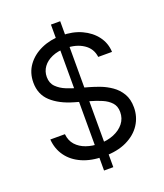

<svg xmlns="http://www.w3.org/2000/svg" viewBox="-162 -925 962 1124"><g transform="rotate(-20 319.0 -363.5)"><path d="M290 90.8V-818.4H347.7V90.8ZM318.4 12.7Q240.2 12.7 183.1 -12.5Q126 -37.6 93.5 -82.8Q61 -127.9 56.6 -187.5H147.5Q151.4 -146.5 175.5 -119.6Q199.7 -92.8 237.3 -79.6Q274.9 -66.4 318.4 -66.4Q368.7 -66.4 408.9 -83Q449.2 -99.6 472.7 -129.4Q496.1 -159.2 496.1 -199.2Q496.1 -235.4 475.6 -257.8Q455.1 -280.3 422.1 -294.4Q389.2 -308.6 350.6 -319.3L261.7 -344.7Q176.3 -369.1 126.7 -414.8Q77.1 -460.4 77.1 -534.2Q77.1 -595.2 110.1 -640.9Q143.1 -686.5 199.5 -711.9Q255.9 -737.3 325.2 -737.3Q395.5 -737.3 450.2 -712.2Q504.9 -687 537.1 -643.8Q569.3 -600.6 571.3 -545.9H485.4Q479 -599.6 433.8 -629.4Q388.7 -659.2 322.3 -659.2Q274.4 -659.2 238.3 -643.6Q202.1 -627.9 182.1 -600.6Q162.1 -573.2 162.1 -538.1Q162.1 -499.5 186 -475.8Q210 -452.1 242.9 -439Q275.9 -425.8 302.7 -418L376 -397.5Q404.3 -389.6 439.2 -376.5Q474.1 -363.3 506.6 -340.8Q539.1 -318.4 560.1 -283.4Q581.1 -248.5 581.1 -197.3Q581.1 -138.7 550.3 -91.1Q519.5 -43.5 460.9 -15.4Q402.3 12.7 318.4 12.7Z"/></g></svg>

Font: GitLab Sans
Style: Regular
Weight: 400
Designer: Rasmus Andersson
Foundry: Modifications by GitLab B.V., manufactured by rsms
Version: Version 4.000;git-c8fb6b7